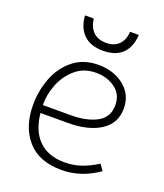

<svg xmlns="http://www.w3.org/2000/svg" viewBox="-132 -787 758 885"><g transform="rotate(20 247.5 -344.5)"><path d="M48 -229Q48 -298 72 -361Q96 -424 146 -464.5Q196 -505 269 -505Q345 -505 396 -464Q447 -423 447 -355Q447 -283 387.5 -244Q328 -205 226 -205H93Q101 -121 147 -75Q193 -29 273 -29Q318 -29 355.5 -42Q393 -55 433 -80L454 -51Q369 9 273 9Q162 9 105 -56.5Q48 -122 48 -229ZM405 -356Q405 -410 365 -438.5Q325 -467 272 -467Q211 -467 169.5 -430.5Q128 -394 108.5 -341.5Q89 -289 91 -243H226Q306 -243 355.5 -270Q405 -297 405 -356ZM132 -698H175Q179 -659 202 -635.5Q225 -612 266 -612Q306 -612 328.5 -635Q351 -658 353 -698H396Q392 -636 358.5 -604.5Q325 -573 265 -573Q203 -573 169.5 -606Q136 -639 132 -698Z"/></g></svg>

Font: Bellota Light
Style: Regular
Weight: 300
Designer: Kemie Guaida
Foundry: Kemie Guaida
Version: Version 4.001